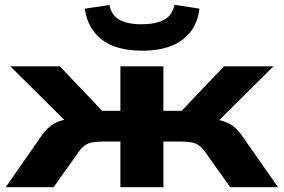

<svg xmlns="http://www.w3.org/2000/svg" viewBox="-20 -779 1181 799"><path d="M4 0 152 -213Q173 -242 193.5 -257Q214 -272 240 -278.5Q266 -285 301 -287L290 -238L23 -503H229L405 -318H481V-503H660V-318H736L912 -503H1118L851 -238L840 -287Q874 -284 899.5 -277.5Q925 -271 946.5 -256.5Q968 -242 988 -213L1137 0H938L832 -149Q819 -166 806 -175Q793 -184 774 -187Q755 -190 728 -190H660V0H481V-190H413Q386 -190 367 -187Q348 -184 334 -174.5Q320 -165 309 -149L203 0ZM571 -568Q506 -568 456 -586Q406 -604 374 -643Q342 -682 333 -743L436 -758Q443 -716 476.5 -697Q510 -678 569 -678Q626 -678 661.5 -696Q697 -714 706 -759L810 -743Q803 -685 772.5 -646Q742 -607 691.5 -587.5Q641 -568 571 -568Z"/></svg>

Font: Nunito Sans 7pt Expanded ExtraBold
Style: Regular
Weight: 800
Width: 7
Designer: Vernon Adams
Foundry: Vernon Adams
Version: Version 3.101;gftools[0.9.27]